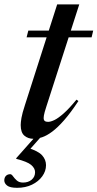

<svg xmlns="http://www.w3.org/2000/svg" viewBox="-56 -636 454 895"><path d="M68 -462 76 -493.5H378.5L371 -462ZM160 -139Q155 -123.5 152.2 -113.5Q149.5 -103.5 148.5 -97Q147.5 -90.5 147.5 -86Q147.5 -76 152.8 -72Q158 -68 168 -68Q180 -68 197.8 -76.5Q215.5 -85 241 -107.5Q266.5 -130 300.5 -171.5L309.5 -165Q273.5 -110.5 243.2 -76Q213 -41.5 187.5 -22.5Q162 -3.5 140.2 3.8Q118.5 11 100 11Q75 11 57.8 -3.5Q40.5 -18 40.5 -53Q40.5 -65.5 44 -86.5Q47.5 -107.5 60.5 -147L210.5 -615.5H313.5ZM24 239.5Q-9.5 239.5 -22.8 229Q-36 218.5 -36 205Q-36 192 -28.5 184Q-21 176 -8 176Q-2 176 4.8 185.8Q11.5 195.5 22.2 205.2Q33 215 51.5 215Q76 215 91.8 201.5Q107.5 188 107.5 166.5Q107.5 148.5 89.5 133Q71.5 117.5 19.5 104.5L20 101L122 -14H149L57.5 89.5L72 52.5Q122.5 68 140.5 88.2Q158.5 108.5 158.5 134Q158.5 161.5 141 185.8Q123.5 210 93.2 224.8Q63 239.5 24 239.5Z"/></svg>

Font: Newsreader 60pt Medium
Style: Italic
Weight: 500
Italic angle: -17°
Designer: Hugues Gentile
Foundry: Production Type
Version: Version 1.003